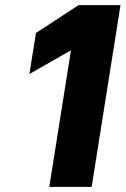

<svg xmlns="http://www.w3.org/2000/svg" viewBox="-20 -732 492 752"><path d="M95 -442 258 -535 173 0H339L452 -712H288L121 -603Z"/></svg>

Font: Asimov Pro
Style: UltObl
Weight: 900
Designer: Google
Version: Version 2.000980; 2014